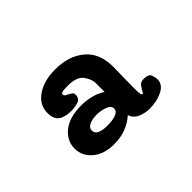

<svg xmlns="http://www.w3.org/2000/svg" viewBox="-55 -935 385 385"><g transform="rotate(-45 137.0 -743.0)"><path d="M155 -761Q155 -772 146 -784.5Q137 -797 111 -797Q108 -797 100 -796.5Q92 -796 92 -792Q92 -788 95 -786.5Q98 -785 100 -784Q103 -782 106.5 -780Q110 -778 110 -773Q110 -762 100.5 -759Q91 -756 81 -756Q63 -756 53.5 -763Q44 -770 44 -787Q44 -810 64.5 -824Q85 -838 117 -838Q155 -838 179 -818Q203 -798 203 -759Q203 -754 202.5 -736Q202 -718 202 -702Q202 -686 203 -682.5Q204 -679 206 -679Q208 -679 211 -686Q212 -688 216 -693.5Q220 -699 229 -699Q243 -699 245.5 -691Q248 -683 248 -679Q248 -664 232 -656Q216 -648 195 -648Q183 -648 171 -653Q159 -658 155 -670Q130 -648 95 -648Q66 -648 49 -662.5Q32 -677 32 -698Q32 -720 50.5 -735Q69 -750 103 -750Q115 -750 128.5 -747Q142 -744 155 -736ZM82 -699Q82 -684 112 -684Q126 -684 135.5 -687.5Q145 -691 145 -699Q145 -707 134 -711Q123 -715 111 -715Q99 -715 90.5 -711Q82 -707 82 -699Z"/></g></svg>

Font: Life Savers ExtraBold
Style: Regular
Weight: 800
Designer: Pablo Impallari, Rodrigo Fuenzalida, Brenda Gallo
Foundry: Pablo Impallari, Rodrigo Fuenzalida, Brenda Gallo
Version: Version 3.001; ttfautohint (v0.95) -l 8 -r 50 -G 200 -x 14 -